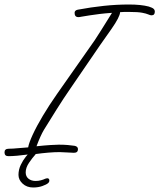

<svg xmlns="http://www.w3.org/2000/svg" viewBox="-68 -668 707 852"><path d="M-31 25Q-48 25 -48 8Q-48 -8 -29 -8Q-12 -8 13 -10.5Q38 -13 57 -14Q60 -33 77 -70Q94 -107 122 -154Q150 -201 185 -251L352 -489Q363 -506 382.5 -536.5Q402 -567 429 -611Q399 -609 374.5 -606Q350 -603 331 -600Q303 -596 294 -594Q285 -592 280 -592Q263 -592 263 -611Q263 -622 277 -625Q336 -636 392.5 -642Q449 -648 504 -648Q558 -648 592 -639Q608 -634 613.5 -629Q619 -624 619 -616Q619 -600 604 -600Q599 -600 590 -604Q581 -608 562.5 -611.5Q544 -615 507 -615Q493 -615 482.5 -615Q472 -615 465 -614Q464 -593 427 -540L377 -469L249 -282Q213 -230 183 -182Q153 -134 127 -92Q112 -67 94 -19Q132 -23 157 -24.5Q182 -26 193 -26Q215 -26 232.5 -24.5Q250 -23 263 -21Q278 -18 278 -6Q278 10 260 10Q248 10 229.5 8.5Q211 7 197 7Q152 7 87 16Q82 24 73 24Q65 24 61 17Q31 21 8 23Q-15 25 -31 25ZM79 164Q51 164 32.5 147Q14 130 14 108Q14 85 24 64Q34 43 46.5 27.5Q59 12 66 7Q72 2 80 2Q92 2 92 11Q92 15 88 19Q76 32 61 54Q46 76 46 97Q46 115 58.5 125Q71 135 90 135Q102 135 113.5 132Q125 129 133 125Q139 123 141 123Q151 123 151 133Q151 140 145 145Q138 151 120 157.5Q102 164 79 164Z"/></svg>

Font: Oooh Baby
Style: Regular
Weight: 400
Designer: Robert E. Leuschke
Foundry: Robert E. Leuschke
Version: Version 1.011; ttfautohint (v1.8.3)